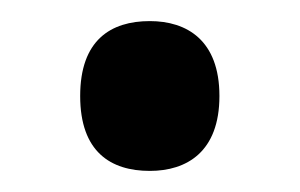

<svg xmlns="http://www.w3.org/2000/svg" viewBox="-20 -447 284 182"><path d="M122 -285C157 -285 188 -303 188 -356C188 -409 157 -427 122 -427C85 -427 56 -409 56 -356C56 -303 85 -285 122 -285Z"/></svg>

Font: Noto Serif Tamil Condensed SemiBold
Style: Regular
Weight: 600
Width: 3
Designer: Indian Type Foundry, Tom Grace, and the Monotype Design Team
Foundry: Monotype Imaging Inc.
Version: Version 2.004